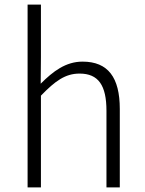

<svg xmlns="http://www.w3.org/2000/svg" viewBox="-20 -815 629 835"><path d="M100 0H158V-399C220 -463 264 -495 326 -495C408 -495 443 -444 443 -333V0H501V-341C501 -478 450 -547 339 -547C266 -547 211 -505 157 -451L158 -567V-795H100Z"/></svg>

Font: Noto Sans T Chinese Light
Style: Regular
Weight: 300
Designer: Ryoko NISHIZUKA (kana & ideographs); Paul D. Hunt (Latin, Greek & Cyrillic); Wenlong ZHANG (bopomofo); Sandoll Communica
Foundry: Adobe Systems Incorporated
Version: Version 1.000;PS 1;hotconv 1.0.78;makeotf.lib2.5.61930